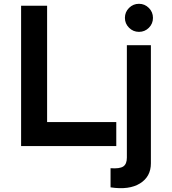

<svg xmlns="http://www.w3.org/2000/svg" viewBox="-20 -760 895 999"><path d="M89.8 0V-730H225.1V-125H585V0ZM555.2 115.2Q602.5 118.7 621.3 106.2Q640.1 93.8 640.1 60.1V-524.9H765.1V89.8Q765.1 159.2 708.5 194.3Q651.9 229.5 555.2 214.8ZM629.9 -667Q629.9 -697.3 651.4 -718.8Q672.9 -740.2 703.1 -740.2Q732.9 -740.2 754.4 -718.8Q775.9 -697.3 775.9 -667Q775.9 -636.7 754.6 -615.5Q733.4 -594.2 703.1 -594.2Q672.9 -594.2 651.4 -615.7Q629.9 -637.2 629.9 -667Z"/></svg>

Font: Miedinger*
Style: Bold
Weight: 700
Version: Version 001.000